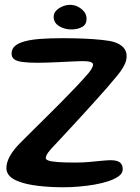

<svg xmlns="http://www.w3.org/2000/svg" viewBox="-20 -772 592 812"><path d="M248 20Q192 20 141.5 14Q91 8 60.5 -4Q33.5 -13.5 20.2 -28Q7 -42.5 7 -61Q7 -85.5 22.5 -113Q38 -140.5 68.5 -170.5Q88.5 -190.5 117 -218.8Q145.5 -247 177.8 -279Q210 -311 241.8 -343Q273.5 -375 300 -403Q326.5 -431 343.5 -450.5Q359.5 -467.5 366.5 -479.5Q373.5 -491.5 373.5 -499Q373.5 -506 362.8 -509.8Q352 -513.5 330.5 -513.5Q321 -513.5 297.5 -512.5Q274 -511.5 244.5 -510Q215 -508.5 187.2 -507.5Q159.5 -506.5 141 -506.5Q100.5 -506.5 75.8 -509.8Q51 -513 40 -521.5Q29 -530 29 -545Q29 -564.5 42.8 -577Q56.5 -589.5 83.8 -597Q111 -604.5 151.2 -607.5Q191.5 -610.5 245 -610.5Q288 -610.5 332 -608.8Q376 -607 411.2 -603.2Q446.5 -599.5 463.5 -594Q489 -585.5 502.2 -570.8Q515.5 -556 515.5 -535Q515.5 -518 508.2 -501.8Q501 -485.5 489.2 -469.5Q477.5 -453.5 463.5 -437.5Q453.5 -425 433 -401.5Q412.5 -378 385.2 -347.8Q358 -317.5 328.2 -284.8Q298.5 -252 269.2 -220.8Q240 -189.5 216 -163.5Q194.5 -142 184 -127.5Q173.5 -113 173.5 -103Q173.5 -97.5 184.5 -93.2Q195.5 -89 223 -86.8Q250.5 -84.5 299 -84.5Q330.5 -84.5 359.5 -87.2Q388.5 -90 411.8 -92.2Q435 -94.5 449 -94.5Q464 -94.5 475.2 -91Q486.5 -87.5 492.8 -79Q499 -70.5 499 -55.5Q499 -39.5 483 -27.5Q467 -15.5 439.8 -6.2Q412.5 3 379.2 8.8Q346 14.5 312 17.2Q278 20 248 20ZM281 -647.5Q253 -647.5 230 -661.5Q207 -675.5 207 -701Q207 -715.5 217.5 -726.8Q228 -738 244.2 -744.8Q260.5 -751.5 276.5 -751.5Q294 -751.5 309.8 -743.5Q325.5 -735.5 335.8 -722.5Q346 -709.5 346 -692.5Q346 -668 327 -657.8Q308 -647.5 281 -647.5Z"/></svg>

Font: Gluten
Style: Regular
Weight: 400
Designer: Tyler Finck
Foundry: Etcetera Type Company
Version: Version 1.300